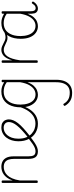

<svg xmlns="http://www.w3.org/2000/svg" viewBox="849 -1408 1078 2816"><g transform="rotate(-90 1388.0 0.0)"><path d="M579 17Q546 17 524 7.5Q502 -2 489.5 -20.5Q477 -39 471.5 -64.5Q466 -90 466 -123V-331Q466 -381 454 -415Q442 -449 416 -466.5Q390 -484 347 -484Q317 -484 286 -472.5Q255 -461 228 -434Q201 -407 180.5 -361.5Q160 -316 149 -247V0Q149 8 144.5 11.5Q140 15 130 15Q121 15 117 11.5Q113 8 113 0V-500Q113 -508 117 -511.5Q121 -515 130 -515Q140 -515 144.5 -511.5Q149 -508 149 -500V-353Q166 -404 190 -436Q214 -468 241.5 -486.5Q269 -505 297 -512Q325 -519 351 -519Q395 -519 429 -501.5Q463 -484 483 -444.5Q503 -405 503 -340V-123Q503 -70 518 -44Q533 -18 579 -18Q586 -18 589.5 -12.5Q593 -7 593 -0.5Q593 6 589.5 11.5Q586 17 579 17Z M576 17Q567 17 562 11.5Q557 6 557 -0.5Q557 -7 562 -12.5Q567 -18 576 -18Q599 -18 624.5 -27.5Q650 -37 683.5 -59.5Q717 -82 764 -119Q769 -124 775 -121.5Q781 -119 785 -113.5Q789 -108 789 -101.5Q789 -95 783 -90Q735 -52 698 -28Q661 -4 631.5 6.5Q602 17 576 17Z M783 -130Q843 -178 885.5 -217.5Q928 -257 954.5 -290.5Q981 -324 993.5 -353Q1006 -382 1006 -408Q1006 -445 983 -465Q960 -485 921 -485Q893 -485 865 -472.5Q837 -460 814 -433Q791 -406 776.5 -365.5Q762 -325 762 -270Q762 -199 783 -151Q804 -103 837 -73.5Q870 -44 908 -31.5Q946 -19 980 -19Q990 -19 994.5 -13Q999 -7 999 -0.5Q999 6 994.5 11.5Q990 17 980 17Q907 17 848.5 -18Q790 -53 757 -117.5Q724 -182 724 -270Q724 -321 738 -366.5Q752 -412 778.5 -446Q805 -480 842.5 -499.5Q880 -519 926 -519Q970 -519 996 -503Q1022 -487 1033.5 -461.5Q1045 -436 1045 -411Q1045 -378 1031.5 -344.5Q1018 -311 989.5 -274.5Q961 -238 915 -196Q869 -154 805 -104Z M981 17Q972 17 967 11.5Q962 6 962 -0.5Q962 -7 967 -13Q972 -19 981 -19Q1039 -19 1085.5 -45.5Q1132 -72 1167.5 -123.5Q1203 -175 1226 -247Q1228 -256 1235 -257Q1242 -258 1247.5 -253.5Q1253 -249 1250 -238Q1229 -159 1190.5 -101.5Q1152 -44 1100 -13.5Q1048 17 981 17Z M1434 519Q1364 519 1319.5 492.5Q1275 466 1246 417Q1242 410 1244 404.5Q1246 399 1254 395Q1261 388 1267.5 390.5Q1274 393 1276 399Q1301 441 1339 462.5Q1377 484 1439 484Q1487 484 1520.5 462Q1554 440 1572 395.5Q1590 351 1590 282V-136Q1567 -76 1536.5 -43Q1506 -10 1472 3.5Q1438 17 1406 17Q1353 17 1311.5 -13Q1270 -43 1246 -99Q1222 -155 1222 -235Q1222 -285 1231.5 -328.5Q1241 -372 1260 -407Q1279 -442 1307 -467Q1335 -492 1372 -505.5Q1409 -519 1456 -519Q1492 -519 1524 -509Q1556 -499 1590 -478V-500Q1590 -508 1594.5 -511.5Q1599 -515 1608 -515Q1618 -515 1622 -511.5Q1626 -508 1626 -500V285Q1626 363 1603 414.5Q1580 466 1537.5 492.5Q1495 519 1434 519ZM1412 -18Q1449 -18 1484 -39.5Q1519 -61 1547.5 -110Q1576 -159 1590 -242V-440Q1553 -467 1518.5 -476Q1484 -485 1452 -485Q1417 -485 1387 -474.5Q1357 -464 1334.5 -443.5Q1312 -423 1295.5 -393Q1279 -363 1270.5 -324.5Q1262 -286 1262 -238Q1262 -177 1278.5 -126.5Q1295 -76 1328.5 -47Q1362 -18 1412 -18Z M1892 15Q1883 15 1879 11.5Q1875 8 1875 0V-500Q1875 -508 1879 -511.5Q1883 -515 1892 -515Q1902 -515 1906.5 -511.5Q1911 -508 1911 -500V-360Q1925 -407 1942.5 -438.5Q1960 -470 1980.5 -487Q2001 -504 2022.5 -511.5Q2044 -519 2064 -519Q2070 -519 2073.5 -513.5Q2077 -508 2076.5 -501.5Q2076 -495 2072.5 -489.5Q2069 -484 2063 -484Q2037 -484 2013.5 -471.5Q1990 -459 1970.5 -431.5Q1951 -404 1936 -358Q1921 -312 1911 -244V0Q1911 8 1906.5 11.5Q1902 15 1892 15Z M2241 -429Q2216 -429 2194 -437.5Q2172 -446 2151 -457Q2130 -468 2108.5 -476Q2087 -484 2062 -484Q2053 -484 2048.5 -489.5Q2044 -495 2044 -501.5Q2044 -508 2049 -513.5Q2054 -519 2063 -519Q2091 -519 2114 -509.5Q2137 -500 2159 -488.5Q2181 -477 2202.5 -467.5Q2224 -458 2249 -458Q2266 -458 2291 -463.5Q2316 -469 2341 -486Q2346 -490 2350.5 -487.5Q2355 -485 2358 -480Q2361 -475 2360 -469.5Q2359 -464 2354 -461Q2332 -450 2310.5 -443Q2289 -436 2271.5 -432.5Q2254 -429 2241 -429Z M2411 17Q2358 17 2316 -13Q2274 -43 2250.5 -99Q2227 -155 2227 -235Q2227 -285 2236.5 -328.5Q2246 -372 2265 -407Q2284 -442 2312 -467Q2340 -492 2377 -505.5Q2414 -519 2461 -519Q2496 -519 2528 -509Q2560 -499 2595 -478V-500Q2595 -508 2599.5 -511.5Q2604 -515 2614 -515Q2624 -515 2627.5 -511.5Q2631 -508 2631 -500V-89Q2631 -66 2635.5 -49.5Q2640 -33 2650.5 -24.5Q2661 -16 2676 -16Q2689 -16 2700.5 -21Q2712 -26 2723 -37.5Q2734 -49 2745 -67Q2750 -73 2755 -73Q2760 -73 2766 -68Q2771 -64 2773 -59Q2775 -54 2771 -49Q2759 -28 2743 -13.5Q2727 1 2708.5 9Q2690 17 2672 17Q2654 17 2640 11.5Q2626 6 2615.5 -5.5Q2605 -17 2600.5 -34Q2596 -51 2595 -74Q2595 -89 2595 -104.5Q2595 -120 2595 -135Q2572 -76 2541.5 -42.5Q2511 -9 2477.5 4Q2444 17 2411 17ZM2267 -238Q2267 -177 2283.5 -126.5Q2300 -76 2334 -47Q2368 -18 2418 -18Q2454 -18 2489 -39Q2524 -60 2552 -109.5Q2580 -159 2595 -242V-440Q2558 -466 2524 -475.5Q2490 -485 2457 -485Q2422 -485 2392 -474.5Q2362 -464 2339.5 -443.5Q2317 -423 2300.5 -393Q2284 -363 2275.5 -324.5Q2267 -286 2267 -238Z"/></g></svg>

Font: Playwrite NG Modern Thin
Style: Regular
Weight: 250
Designer: Veronika Burian, José Scaglione
Foundry: TypeTogether
Version: Version 1.002